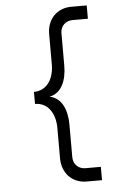

<svg xmlns="http://www.w3.org/2000/svg" viewBox="-57 -755 543 904"><g transform="rotate(-5 214.5 -303.0)"><path d="M315 110H388V47H315C282 47 258 23 258 -10V-163C258 -235 233 -292 176 -303C233 -314 258 -372 258 -443V-596C258 -629 282 -653 315 -653H388V-716H315C247 -716 200 -667 200 -597V-453C200 -385 166 -332 105 -332V-275C166 -275 200 -222 200 -153V-10C200 60 247 110 315 110Z"/></g></svg>

Font: Uncut Sans Book
Style: Regular
Weight: 350
Designer: Kasper Nordkvist
Foundry: UNCUT.wtf
Version: Version 1.304;Glyphs 3.2 (3246)